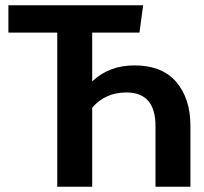

<svg xmlns="http://www.w3.org/2000/svg" viewBox="-20 -711 775 731"><path d="M705 0H572V-231Q572 -359 461 -359Q381 -359 331 -301V0H198V-587H12V-691H525L511 -587H331V-401Q395 -462 492 -462Q597 -462 651 -399Q705 -336 705 -232Z"/></svg>

Font: Trujillo Medium
Style: Regular
Weight: 500
Designer: Fira Sans original fonts by bBox Type GmbH, Carrois Corporate GbR, & Edenspiekermann AG / Changes by Cristiano Sobral
Foundry: Fira Sans original fonts by bBox Type GmbH, Carrois Corporate GbR, & Edenspiekermann AG / Changes by Cristiano Sobral
Version: Version 4.301;October 17, 2021;FontCreator 14.0.0.2814 64-bi